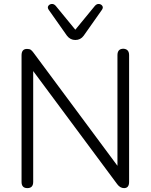

<svg xmlns="http://www.w3.org/2000/svg" viewBox="-20 -963 776 989"><path d="M368 -757Q342 -757 325 -779L232 -911Q223 -923 228.5 -932Q234 -941 245.5 -942.5Q257 -944 267 -933L368 -810L469 -933Q479 -944 490.5 -942.5Q502 -941 507.5 -932Q513 -923 504 -911L411 -779Q395 -757 368 -757ZM121 6Q91 6 91 -26V-678Q91 -711 119 -711Q132 -711 138.5 -706.5Q145 -702 153 -691L585 -109V-679Q585 -712 616 -712Q645 -710 645 -679V-26Q645 6 619 6Q599 6 584 -14L151 -597V-26Q151 6 121 6Z"/></svg>

Font: Chiron GoRound TC L
Style: Regular
Weight: 300
Designer: Ryoko NISHIZUKA 西塚涼子 (kana, bopomofo & ideographs); Paul D. Hunt (Latin, Greek & Cyrillic); Sandoll Communications 산돌커뮤니
Foundry: Adobe
Version: Version 1.000;hotconv 1.1.1;makeotfexe 2.6.0